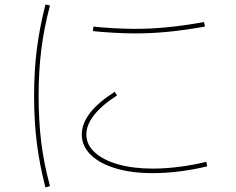

<svg xmlns="http://www.w3.org/2000/svg" viewBox="-20 -782 1040 845"><path d="M652 -20Q559 -20 489 -41Q419 -62 379.5 -100.5Q340 -139 340 -190Q340 -286 485 -378L495 -362Q428 -319 394 -275.5Q360 -232 360 -190Q360 -146 396.5 -112Q433 -78 499 -59Q565 -40 652 -40Q709 -40 770.5 -48Q832 -56 888 -70L892 -50Q835 -36 772.5 -28Q710 -20 652 -20ZM575 -635Q529 -635 478 -638Q427 -641 389 -645L391 -665Q427 -661 478 -658Q529 -655 575 -655Q644 -655 716 -662Q788 -669 878 -685L882 -665Q792 -649 719 -642Q646 -635 575 -635ZM180 43Q154 -57 142 -153Q130 -249 130 -360Q130 -469 142 -564.5Q154 -660 180 -762L200 -758Q173 -656 161.5 -561.5Q150 -467 150 -360Q150 -250 161.5 -156Q173 -62 200 37Z"/></svg>

Font: M PLUS 2 Thin Thin
Style: Regular
Weight: 250
Version: Version 1.001